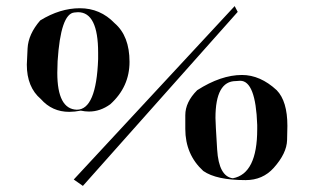

<svg xmlns="http://www.w3.org/2000/svg" viewBox="-20 -661 1029 630"><path d="M252 -51 222 -72 750 -641 760 -622ZM786 -70Q690 -70 647 -100Q588 -154 588 -238Q588 -240 588 -283Q588 -326 627 -365Q705 -415 774 -415Q834 -415 888 -365Q923 -329 923 -248Q923 -245 922 -201.5Q921 -158 878 -110Q842 -70 786 -70ZM744 -76Q824 -91 824 -237V-251Q819 -396 768 -396L754 -395Q687 -395 687 -274Q687 -259 692.5 -170.5Q698 -82 744 -76ZM207 -294Q151 -294 114 -336Q68 -375 68 -449Q68 -456 70.5 -502.5Q73 -549 112 -594Q177 -634 242 -634Q309 -634 356 -585Q405 -543 405 -458Q405 -376 342 -319Q309 -295 272 -295Q259 -295 245 -298Q225 -294 207 -294ZM232 -301Q296 -301 302 -467V-488Q302 -621 236 -621L224 -620Q179 -616 169 -460L168 -422Q168 -303 232 -301Z"/></svg>

Font: Xiangcui Kesong Xiangcui Kesong
Style: Regular
Weight: 400
Version: Version 1.501;March 28, 2024;FontCreator 14.0.0.2814 64-bit